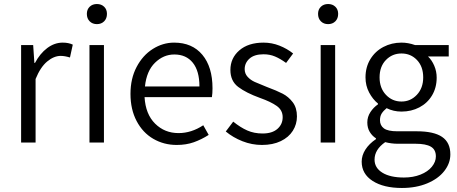

<svg xmlns="http://www.w3.org/2000/svg" viewBox="-20 -709 2272 955"><path d="M85 -485H145L151 -396H154Q179 -443 215 -470Q251 -497 292 -497Q321 -497 342 -487L328 -423Q302 -431 282 -431Q248 -431 214.5 -403Q181 -375 157 -316V0H85Z M425 -485H497V0H425ZM412 -640Q412 -662 426 -675.5Q440 -689 462 -689Q484 -689 498 -675.5Q512 -662 512 -640Q512 -617 498 -603Q484 -589 462 -589Q440 -589 426 -603Q412 -617 412 -640Z M1034 -226H699Q704 -141 751.5 -94Q799 -47 868 -47Q932 -47 991 -86L1018 -38Q982 -15 944 -1.5Q906 12 859 12Q795 12 742.5 -18.5Q690 -49 659.5 -107Q629 -165 629 -242Q629 -318 659.5 -376Q690 -434 740 -465.5Q790 -497 846 -497Q936 -497 986.5 -436.5Q1037 -376 1037 -270Q1037 -244 1034 -226ZM972 -279Q972 -356 939 -397Q906 -438 847 -438Q793 -438 751 -397Q709 -356 701 -279Z M1103 -55 1140 -104Q1176 -75 1210 -60Q1244 -45 1286 -45Q1334 -45 1360 -68Q1386 -91 1386 -126Q1386 -161 1356.5 -182Q1327 -203 1273 -222Q1204 -247 1165 -276.5Q1126 -306 1126 -361Q1126 -420 1170.5 -458.5Q1215 -497 1291 -497Q1332 -497 1370 -482Q1408 -467 1438 -443L1403 -396Q1374 -417 1348 -428Q1322 -439 1291 -439Q1245 -439 1221 -417.5Q1197 -396 1197 -365Q1197 -343 1211.5 -327Q1226 -311 1247 -301.5Q1268 -292 1306 -277Q1357 -258 1386 -243Q1415 -228 1436 -200.5Q1457 -173 1457 -130Q1457 -91 1436.5 -58.5Q1416 -26 1376.5 -7Q1337 12 1283 12Q1233 12 1186 -6.5Q1139 -25 1103 -55Z M1575 -485H1647V0H1575ZM1562 -640Q1562 -662 1576 -675.5Q1590 -689 1612 -689Q1634 -689 1648 -675.5Q1662 -662 1662 -640Q1662 -617 1648 -603Q1634 -589 1612 -589Q1590 -589 1576 -603Q1562 -617 1562 -640Z M1779 95Q1779 64 1797.5 35Q1816 6 1850 -17V-21Q1831 -33 1819 -53Q1807 -73 1807 -100Q1807 -128 1822.5 -151.5Q1838 -175 1860 -190V-194Q1834 -215 1816 -249Q1798 -283 1798 -324Q1798 -375 1822 -414.5Q1846 -454 1887 -475.5Q1928 -497 1977 -497Q2010 -497 2044 -485H2212V-428H2109Q2128 -410 2140 -382Q2152 -354 2152 -323Q2152 -273 2129 -234.5Q2106 -196 2066 -175Q2026 -154 1977 -154Q1937 -154 1903 -171Q1887 -158 1878.5 -144.5Q1870 -131 1870 -111Q1870 -85 1889.5 -70.5Q1909 -56 1956 -56H2053Q2138 -56 2179 -28Q2220 0 2220 59Q2220 103 2190 141.5Q2160 180 2105 203Q2050 226 1979 226Q1888 226 1833.5 191Q1779 156 1779 95ZM2085 -324Q2085 -378 2054 -410.5Q2023 -443 1977 -443Q1931 -443 1899.5 -410.5Q1868 -378 1868 -324Q1868 -271 1899.5 -237.5Q1931 -204 1977 -204Q2022 -204 2053.5 -237.5Q2085 -271 2085 -324ZM2148 69Q2148 35 2123 20.5Q2098 6 2047 6H1958Q1927 6 1896 -2Q1843 35 1843 85Q1843 126 1882 150Q1921 174 1989 174Q2035 174 2071.5 159.5Q2108 145 2128 120.5Q2148 96 2148 69Z"/></svg>

Font: Assistant-zap
Style: zap
Weight: 400
Designer: Hebrew By Ben Nathan, Latin by Paul Hunt
Version: Version 2.001